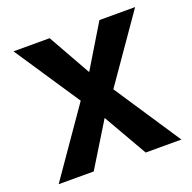

<svg xmlns="http://www.w3.org/2000/svg" viewBox="-109 -674 815 814"><g transform="rotate(-20 298.0 -266.5)"><path d="M21.5 30.3 230.5 -270.5 34.2 -564.5H197.3L305.7 -372.1L421.9 -564.5H583L377 -268.6L575.2 30.3H414.1L300.8 -167L179.7 30.3Z"/></g></svg>

Font: GenEi M Gothic v2 Bold
Style: Regular
Weight: 700
Version: Version 2.0